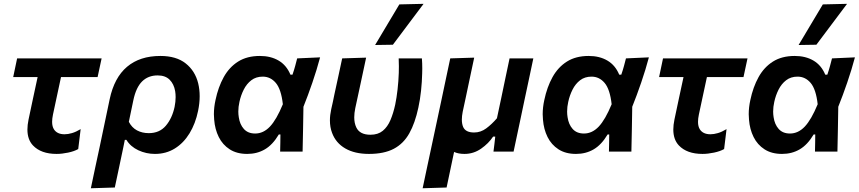

<svg xmlns="http://www.w3.org/2000/svg" viewBox="-20 -810 4592 1026"><path d="M282.5 12.5Q199 12.5 156 -33Q126.5 -64.5 126.5 -118Q126.5 -142 132.5 -171Q144.5 -228.5 156 -282Q167.5 -335.5 181 -398H50.5L71.5 -498H523L501.5 -398H306Q295 -347.5 284.5 -298Q274 -248 263 -197.5Q258.5 -176 258.5 -159Q258.5 -134 268.5 -118.5Q285.5 -92.5 325 -92.5Q343.5 -92.5 364.8 -98.8Q386 -105 411 -120L398 -13.5Q377 -1.5 344 5.5Q311 12.5 282.5 12.5Z M465.5 196Q477 142 488 89.5Q499.5 37 512.5 -24.5L566 -279.5Q590.5 -395.5 659 -453.2Q727.5 -511 837 -511Q922 -511 972.2 -471.2Q1022.5 -431.5 1039 -365Q1047 -332 1047 -296Q1047 -258.5 1038.5 -217.5Q1024.5 -149.5 992.8 -97.5Q961 -45.5 914.2 -16.5Q867.5 12.5 808 12.5Q761 12.5 719.2 -7Q677.5 -26.5 655.5 -62.5H647L638 -18Q626 38.5 615.5 88.5Q605 138 593.5 192ZM775 -98.5Q832.5 -98.5 866.2 -138.2Q900 -178 913 -239Q918.5 -266.5 918.5 -291Q918.5 -307.5 916 -323Q909.5 -361 886.5 -384Q863.5 -407 822.5 -407Q772 -407 739.5 -375Q707 -343 692.5 -274L668.5 -159Q684.5 -128 712.2 -113.2Q740 -98.5 775 -98.5Z M1301 12.5Q1245.5 12.5 1207.5 -12Q1169.5 -36.5 1149 -77.8Q1128.5 -119 1124.5 -170.5Q1123 -185 1123 -199.5Q1123 -236.5 1131.5 -275Q1146 -344.5 1175.5 -397.8Q1205 -451 1252.5 -481Q1300 -511 1369 -511Q1427 -511 1469 -486.2Q1511 -461.5 1532 -411H1543Q1551.5 -435.5 1557.2 -456.8Q1563 -478 1568 -498L1690.5 -503.5Q1673 -437.5 1649.2 -368.2Q1625.5 -299 1601.5 -239.5L1599.5 -119.5Q1598 -59.5 1597 0H1477Q1477.5 -23 1478 -46.5Q1478 -69.5 1478.5 -91.5H1470Q1437 -36 1395.2 -11.8Q1353.5 12.5 1301 12.5ZM1343.5 -96.5Q1387.5 -96.5 1422.5 -133.5Q1457.5 -170.5 1491.5 -253Q1482.5 -333 1454 -366.8Q1425.5 -400.5 1384 -400.5Q1348 -400.5 1323 -381.2Q1298 -362 1282.5 -331.2Q1267 -300.5 1259.5 -265.5Q1253.5 -239 1253.5 -214Q1253.5 -198.5 1256 -183.5Q1261.5 -145 1283.2 -120.8Q1305 -96.5 1343.5 -96.5Z M1951.5 12.5Q1875.5 12.5 1825 -16.8Q1774.5 -46 1754.5 -100Q1743 -130 1743 -166.5Q1743 -194.5 1750 -226.5Q1755 -248.5 1759 -266.8Q1763 -285 1766.5 -303.5Q1779 -361 1788.8 -406Q1798.5 -451 1808.5 -498L1936.5 -502Q1919 -420 1904 -350Q1889 -280 1878.5 -232Q1873 -205.5 1873 -183Q1873 -152 1884 -129Q1902.5 -90 1959.5 -90Q2000 -90 2025.5 -111Q2051 -132 2066.5 -168.5Q2082 -205 2092 -251.5Q2099.5 -287.5 2104.5 -332Q2109.5 -376.5 2111 -420.5Q2111.5 -439 2111.5 -456Q2111.5 -478.5 2110.5 -498H2234.5Q2236.5 -473 2236.5 -443Q2236.5 -431 2236 -418Q2235 -373 2230 -325.5Q2225 -278 2215.5 -234.5Q2198 -152.5 2167.2 -97.5Q2136.5 -42.5 2084.5 -15Q2032.5 12.5 1951.5 12.5ZM1984.5 -569.5Q2017.5 -624.5 2049.5 -678.5Q2082 -732.5 2114 -786.5L2243.5 -789.5Q2201.5 -733.5 2160.5 -679Q2119.5 -624.5 2079.5 -571Z M2238.5 196Q2250 141.5 2261 89.5Q2272.5 36.5 2285.5 -25L2338 -271Q2352.5 -339 2363.5 -392Q2374.5 -444.5 2386 -498L2514 -502Q2502.5 -448.5 2491.5 -396Q2480.5 -343.5 2468.5 -287L2452.5 -212.5Q2448 -189.5 2448 -171Q2448 -148 2455 -131.5Q2468 -102 2513.5 -102Q2548.5 -102 2578 -123.8Q2607.5 -145.5 2635.5 -178L2658.5 -286Q2670.5 -343.5 2681 -393.8Q2691.5 -444 2703 -498H2830Q2818.5 -443.5 2807.5 -391.5Q2796.5 -339.5 2782 -272L2761.5 -174.5Q2753.5 -136.5 2744 -92Q2734.5 -47.5 2724.5 0H2617L2622 -40Q2624 -60 2626.5 -80H2615Q2591 -43.5 2550.8 -15.5Q2510.5 12.5 2462 12.5Q2430 12.5 2406.5 2Q2396 51.5 2386.5 97Q2377 142.5 2366.5 192Z M3058 12.5Q3002.5 12.5 2964.5 -12Q2926.5 -36.5 2906 -77.8Q2885.5 -119 2881.5 -170.5Q2880 -185 2880 -199.5Q2880 -236.5 2888.5 -275Q2903 -344.5 2932.5 -397.8Q2962 -451 3009.5 -481Q3057 -511 3126 -511Q3184 -511 3226 -486.2Q3268 -461.5 3289 -411H3300Q3308.5 -435.5 3314.2 -456.8Q3320 -478 3325 -498L3447.5 -503.5Q3430 -437.5 3406.2 -368.2Q3382.5 -299 3358.5 -239.5L3356.5 -119.5Q3355 -59.5 3354 0H3234Q3234.5 -23 3235 -46.5Q3235 -69.5 3235.5 -91.5H3227Q3194 -36 3152.2 -11.8Q3110.5 12.5 3058 12.5ZM3100.5 -96.5Q3144.5 -96.5 3179.5 -133.5Q3214.5 -170.5 3248.5 -253Q3239.5 -333 3211 -366.8Q3182.5 -400.5 3141 -400.5Q3105 -400.5 3080 -381.2Q3055 -362 3039.5 -331.2Q3024 -300.5 3016.5 -265.5Q3010.5 -239 3010.5 -214Q3010.5 -198.5 3013 -183.5Q3018.5 -145 3040.2 -120.8Q3062 -96.5 3100.5 -96.5Z M3734 12.5Q3650.5 12.5 3607.5 -33Q3578 -64.5 3578 -118Q3578 -142 3584 -171Q3596 -228.5 3607.5 -282Q3619 -335.5 3632.5 -398H3502L3523 -498H3974.5L3953 -398H3757.5Q3746.5 -347.5 3736 -298Q3725.5 -248 3714.5 -197.5Q3710 -176 3710 -159Q3710 -134 3720 -118.5Q3737 -92.5 3776.5 -92.5Q3795 -92.5 3816.2 -98.8Q3837.5 -105 3862.5 -120L3849.5 -13.5Q3828.5 -1.5 3795.5 5.5Q3762.5 12.5 3734 12.5Z M4159 12.5Q4103.5 12.5 4065.5 -12Q4027.5 -36.5 4007 -77.8Q3986.5 -119 3982.5 -170.5Q3981 -185 3981 -199.5Q3981 -236.5 3989.5 -275Q4004 -344.5 4033.5 -397.8Q4063 -451 4110.5 -481Q4158 -511 4227 -511Q4285 -511 4327 -486.2Q4369 -461.5 4390 -411H4401Q4409.5 -435.5 4415.2 -456.8Q4421 -478 4426 -498L4548.5 -503.5Q4531 -437.5 4507.2 -368.2Q4483.5 -299 4459.5 -239.5L4457.5 -119.5Q4456 -59.5 4455 0H4335Q4335.5 -23 4336 -46.5Q4336 -69.5 4336.5 -91.5H4328Q4295 -36 4253.2 -11.8Q4211.5 12.5 4159 12.5ZM4201.5 -96.5Q4245.5 -96.5 4280.5 -133.5Q4315.5 -170.5 4349.5 -253Q4340.5 -333 4312 -366.8Q4283.5 -400.5 4242 -400.5Q4206 -400.5 4181 -381.2Q4156 -362 4140.5 -331.2Q4125 -300.5 4117.5 -265.5Q4111.5 -239 4111.5 -214Q4111.5 -198.5 4114 -183.5Q4119.5 -145 4141.2 -120.8Q4163 -96.5 4201.5 -96.5ZM4247.5 -569.5Q4280.5 -624.5 4312.5 -678.5Q4345 -732.5 4377 -786.5L4506.5 -789.5Q4464.5 -733.5 4423.5 -679Q4382.5 -624.5 4342.5 -571Z"/></svg>

Font: Heraclito SemiBold
Style: Italic
Weight: 600
Italic angle: -12°
Designer: Kostas Bartsokas (font) & Cristiano Sobral (main changes)
Foundry: Kostas Bartsokas (font) & Cristiano Sobral (main changes)
Version: Version 1.00;July 8, 2020;FontCreator 13.0.0.2655 64-bit